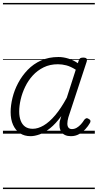

<svg xmlns="http://www.w3.org/2000/svg" viewBox="-20 -905 662 1300"><path d="M187 17Q145 17 115 -3Q85 -23 68.5 -59.5Q52 -96 52 -146Q52 -191 64.5 -242.5Q77 -294 103 -343Q129 -392 167.5 -432Q206 -472 258 -495.5Q310 -519 376 -519Q409 -519 444 -508Q479 -497 507 -477L513 -495Q517 -507 523.5 -511Q530 -515 543 -515Q562 -515 566.5 -507.5Q571 -500 567 -488L443 -111Q436 -86 436 -68Q436 -50 444 -40.5Q452 -31 467 -31Q484 -31 499.5 -40Q515 -49 528 -63.5Q541 -78 550 -93Q555 -100 562.5 -103.5Q570 -107 580 -100Q592 -94 592.5 -86Q593 -78 588 -71Q577 -51 558.5 -31Q540 -11 515.5 3Q491 17 460 17Q438 17 422 10Q406 3 396.5 -10Q387 -23 384 -41Q381 -59 384 -81Q387 -91 389.5 -100.5Q392 -110 395 -119Q357 -67 319.5 -37Q282 -7 248 5Q214 17 187 17ZM110 -150Q110 -115 120 -88.5Q130 -62 150 -47.5Q170 -33 202 -33Q237 -33 275.5 -55.5Q314 -78 353.5 -124.5Q393 -171 432 -243L493 -433Q458 -455 429 -462.5Q400 -470 372 -470Q318 -470 275.5 -449Q233 -428 202 -394Q171 -360 150.5 -317.5Q130 -275 120 -231.5Q110 -188 110 -150ZM0 365H622V375H0ZM0 -20H622V0H0ZM0 -505H622V-500H0ZM0 -885H622V-875H0Z"/></svg>

Font: Playwrite DK Loopet Guides
Style: Regular
Weight: 400
Designer: Veronika Burian, José Scaglione
Foundry: TypeTogether
Version: Version 1.003